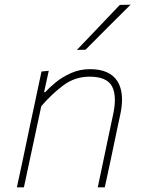

<svg xmlns="http://www.w3.org/2000/svg" viewBox="-20 -799 609 819"><path d="M52 0Q64 -56.5 75.5 -109Q86.5 -161 99 -221L109.5 -271Q119 -315.5 131.5 -373.5Q143.5 -431 157 -494L188 -497L168 -406H173Q189.5 -424.5 217.5 -447.5Q245.5 -470.5 282.8 -487.2Q320 -504 364 -504Q447.5 -504 480.5 -453Q500.5 -421 500.5 -374Q500.5 -345 493 -310Q488.5 -289.5 484.2 -269.5Q480 -249.5 474 -221Q461.5 -161 450.5 -109Q439 -56.5 427 0H397Q409 -57 420 -109Q431 -160.5 443.5 -221L463 -313Q470 -346 470 -372.5Q470 -408 457.5 -431.5Q435 -472 362 -472Q300 -472 250.5 -435.2Q201 -398.5 156 -346L129.5 -222Q116.5 -160.5 105.2 -108.5Q94 -56.5 82 0ZM308 -586Q355 -635.5 400.5 -683Q445.5 -730 491 -778L537 -779L440.5 -683L345 -587Z"/></svg>

Font: Heraclito Thin
Style: Italic
Weight: 100
Italic angle: -12°
Designer: Kostas Bartsokas (font) & Cristiano Sobral (main changes)
Foundry: Kostas Bartsokas (font) & Cristiano Sobral (main changes)
Version: Version 1.00;July 8, 2020;FontCreator 13.0.0.2655 64-bit